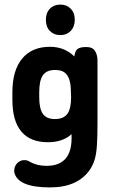

<svg xmlns="http://www.w3.org/2000/svg" viewBox="-20 -609 498 837"><path d="M292 -24V-5Q292 21 286 43Q280 65 267.5 80.5Q255 96 234 105Q213 114 183 114Q141 114 110 96Q101 91 97 90Q93 89 86 89Q72 89 60.5 97.5Q49 106 44 121Q41 132 42 141Q56 208 198 208Q320 208 373 129Q386 109 393 85.5Q400 62 402.5 24.5Q405 -13 405 -75V-345Q405 -369 394.5 -386.5Q384 -404 356 -404Q329 -404 318 -395.5Q307 -387 304 -363Q261 -405 198 -405Q119 -405 76.5 -353.5Q34 -302 34 -207V-174Q34 -82 73 -35.5Q112 11 189 11Q253 11 292 -24ZM289 -209 290 -185Q290 -135 273.5 -112.5Q257 -90 219 -90Q183 -90 167 -112.5Q151 -135 151 -185V-207Q151 -258 167 -281Q183 -304 220 -304Q247 -304 261.5 -293Q276 -282 282.5 -261Q289 -240 289 -209ZM243 -589Q215 -589 197.5 -571Q180 -553 180 -523Q180 -492 197.5 -474Q215 -456 243 -456Q271 -456 288.5 -474.5Q306 -493 306 -523Q306 -553 288.5 -571Q271 -589 243 -589Z"/></svg>

Font: Beiruti
Style: Bold
Weight: 700
Designer: Arlette Boutros
Foundry: Boutros
Version: Version 1.41